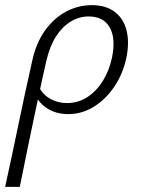

<svg xmlns="http://www.w3.org/2000/svg" viewBox="-51 -438 555 747"><path d="M-31 289Q-17 226 -4.5 166.5Q8 107 20.5 47.5Q33 -12 46 -73Q59 -134 74 -200Q89 -270 123.5 -318.5Q158 -367 205.5 -392.5Q253 -418 306 -418Q360 -418 394.5 -392.5Q429 -367 441 -321Q453 -275 441 -215Q428 -152 394.5 -102Q361 -52 314.5 -23Q268 6 214 6Q183 6 157 -4Q131 -14 112.5 -32Q94 -50 84 -73L101 -99Q117 -68 146.5 -52.5Q176 -37 209 -37Q253 -37 288.5 -60Q324 -83 349 -123Q374 -163 385 -215Q400 -290 375.5 -332Q351 -374 294 -374Q257 -374 224 -354Q191 -334 166.5 -295.5Q142 -257 129 -200Q119 -155 111.5 -121.5Q104 -88 97 -54Q90 -20 80.5 24Q71 68 58 131.5Q45 195 26 289Z"/></svg>

Font: Ysabeau Office Light
Style: Italic
Weight: 300
Italic angle: -12°
Designer: Christian Thalmann (Catharsis Fonts)
Version: Version 2.001;gftools[0.9.30]; featfreeze: tnum,lnum,ss02